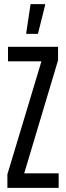

<svg xmlns="http://www.w3.org/2000/svg" viewBox="-20 -916 323 936"><path d="M16 0V-66L182 -617H19V-688H263V-622L98 -71H266V0ZM108 -751V-756L129 -896H200V-891L165 -751Z"/></svg>

Font: Saira Ultra Condensed Medium
Style: Regular
Weight: 500
Width: 1
Designer: Hector Gatti with collaboration of the Omnibus-Type team
Foundry: Omnibus-Type
Version: Version 1.001; ttfautohint (v1.8)